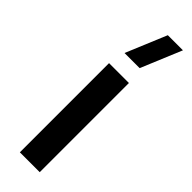

<svg xmlns="http://www.w3.org/2000/svg" viewBox="-271 -812 822 822"><g transform="rotate(45 140.0 -401.0)"><path d="M187.8 -617.5H96.2L173.4 -802.5H264.9ZM80 0V-540H200.3V0Z"/></g></svg>

Font: Manrope
Style: Regular
Weight: 400
Designer: Mikhail Sharanda
Foundry: Mikhail Sharanda
Version: Version 4.503